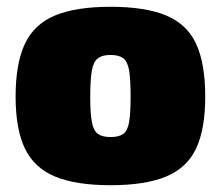

<svg xmlns="http://www.w3.org/2000/svg" viewBox="-20 -534 651 566"><path d="M306 -514Q408 -514 469.5 -488.5Q531 -463 558 -405Q585 -347 585 -249Q585 -153 558 -96Q531 -39 469.5 -13.5Q408 12 306 12Q204 12 142.5 -13.5Q81 -39 53.5 -96Q26 -153 26 -249Q26 -347 53.5 -405Q81 -463 142.5 -488.5Q204 -514 306 -514ZM306 -372Q282 -372 269 -362.5Q256 -353 251 -327Q246 -301 246 -249Q246 -199 251 -173.5Q256 -148 269 -139Q282 -130 306 -130Q330 -130 343 -139Q356 -148 360.5 -173.5Q365 -199 365 -249Q365 -301 360.5 -327Q356 -353 343 -362.5Q330 -372 306 -372Z"/></svg>

Font: Exo 2 Black
Style: Regular
Weight: 900
Designer: Natanael Gama
Foundry: Natanael Gama
Version: Version 2.010